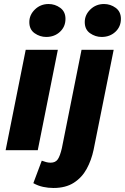

<svg xmlns="http://www.w3.org/2000/svg" viewBox="-20 -748 622 956"><path d="M8 0 108 -500H268L168 0ZM210 -564Q179 -564 152.5 -582.5Q126 -601 126 -638Q126 -674 154 -701Q182 -728 222 -728Q254 -728 280 -709Q306 -690 306 -654Q306 -615 278.5 -589.5Q251 -564 210 -564ZM246 188Q220 188 194.5 182.5Q169 177 146 164L188 52Q199 56 209.5 59Q220 62 232 62Q256 62 267.5 45.5Q279 29 288 -10L386 -500H546L446 -2Q435 50 411.5 93Q388 136 347.5 162Q307 188 246 188ZM486 -564Q455 -564 428.5 -582.5Q402 -601 402 -638Q402 -674 430 -701Q458 -728 498 -728Q530 -728 556 -709Q582 -690 582 -654Q582 -615 554.5 -589.5Q527 -564 486 -564Z"/></svg>

Font: Source Sans 3 Black
Style: Italic
Weight: 900
Italic angle: -11°
Designer: Paul D. Hunt
Foundry: Adobe
Version: Version 3.052;hotconv 1.1.0;makeotfexe 2.6.0